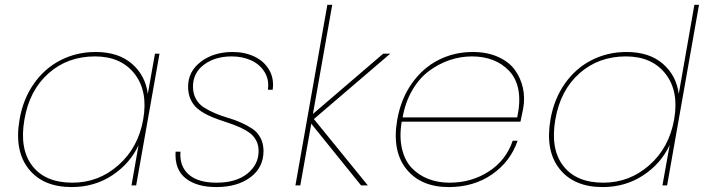

<svg xmlns="http://www.w3.org/2000/svg" viewBox="-20 -760 2887 787"><path d="M60.1 -270Q74.7 -354.5 119.4 -417.7Q164.1 -481 229.5 -513.9Q294.9 -546.9 372.1 -546.9Q464.8 -546.9 520.5 -498.8Q576.2 -450.7 585.9 -375L615.2 -540H633.8L538.1 0H519L547.9 -165Q513.2 -89.8 440.2 -41.5Q367.2 6.8 273.9 6.8Q156.2 6.8 97.2 -67.9Q38.1 -142.6 60.1 -270ZM369.1 -528.8Q257.3 -528.8 179 -459.5Q100.6 -390.1 80.1 -270Q59.1 -149.4 112.3 -80.3Q165.5 -11.2 276.9 -11.2Q383.8 -11.2 465.1 -82.8Q546.4 -154.3 566.9 -270Q587.4 -385.7 531.7 -457.3Q476.1 -528.8 369.1 -528.8Z M1060.1 -141.1Q1060.1 -73.2 1006.3 -33.2Q952.6 6.8 866.7 6.8Q786.1 6.8 740.7 -29.3Q695.3 -65.4 699.7 -138.2H719.7Q715.3 -78.6 753.4 -44.9Q791.5 -11.2 867.7 -11.2Q947.8 -11.2 993.9 -48.3Q1040 -85.4 1040 -141.1Q1040 -165.5 1030 -184.3Q1020 -203.1 1003.4 -215.3Q986.8 -227.5 965.1 -237.3Q943.4 -247.1 919.4 -255.1Q895.5 -263.2 871.6 -271.5Q847.7 -279.8 825.9 -291Q804.2 -302.2 787.6 -316.7Q771 -331.1 761 -353.5Q751 -376 751 -404.8Q751 -467.3 803.5 -507.1Q856 -546.9 933.1 -546.9Q983.4 -546.9 1022.9 -528.1Q1062.5 -509.3 1083.3 -473.6Q1104 -438 1097.7 -392.1H1078.1Q1084 -433.1 1064.5 -464.8Q1044.9 -496.6 1009.3 -512.7Q973.6 -528.8 929.7 -528.8Q861.8 -528.8 816.4 -495.1Q771 -461.4 771 -404.8Q771 -376 783.4 -354Q795.9 -332 816.2 -319.3Q836.4 -306.6 862.5 -295.4Q888.7 -284.2 915.5 -276.6Q942.4 -269 968.5 -257.3Q994.6 -245.6 1014.9 -231.9Q1035.2 -218.3 1047.6 -195.1Q1060.1 -171.9 1060.1 -141.1Z M1190.9 0 1321.8 -740.2H1341.8L1262.7 -293L1550.8 -540H1579.6L1266.6 -272L1487.8 0H1460L1255.9 -252.9L1210.9 0Z M1914.6 -528.8Q1867.2 -528.8 1822.3 -513.4Q1777.3 -498 1737.8 -468.5Q1698.2 -439 1669.7 -389.9Q1641.1 -340.8 1630.4 -278.8H2100.1Q2113.8 -343.8 2105 -391.1Q2096.2 -438.5 2067.4 -469Q2038.6 -499.5 1999.8 -514.2Q1960.9 -528.8 1914.6 -528.8ZM2101.6 -183.1Q2072.3 -97.7 1997.1 -45.4Q1921.9 6.8 1819.3 6.8Q1704.6 6.8 1645.3 -67.6Q1585.9 -142.1 1608.4 -270Q1623.5 -355 1668.5 -418.5Q1713.4 -481.9 1777.8 -514.4Q1842.3 -546.9 1917.5 -546.9Q1977.1 -546.9 2022 -526.6Q2066.9 -506.3 2090.8 -472.9Q2114.7 -439.5 2123.5 -398.9Q2132.3 -358.4 2124.5 -314.9Q2116.7 -274.9 2113.3 -261.2H1626.5Q1616.2 -198.7 1627.9 -149.7Q1639.6 -100.6 1668.2 -71Q1696.8 -41.5 1736.1 -26.4Q1775.4 -11.2 1822.3 -11.2Q1913.1 -11.2 1983.9 -57.4Q2054.7 -103.5 2081.5 -183.1Z M2236.3 -270Q2251 -354.5 2295.7 -417.7Q2340.3 -481 2405.8 -513.9Q2471.2 -546.9 2548.3 -546.9Q2641.1 -546.9 2696.8 -498.8Q2752.4 -450.7 2762.2 -375L2826.2 -740.2H2845.2L2714.4 0H2695.3L2725.1 -166Q2689.9 -89.8 2616.7 -41.5Q2543.5 6.8 2450.2 6.8Q2332.5 6.8 2273.4 -67.9Q2214.4 -142.6 2236.3 -270ZM2545.4 -528.8Q2433.6 -528.8 2355.2 -459.5Q2276.9 -390.1 2256.3 -270Q2235.4 -149.4 2288.6 -80.3Q2341.8 -11.2 2453.1 -11.2Q2560.1 -11.2 2641.4 -82.8Q2722.7 -154.3 2743.2 -270Q2763.7 -385.7 2708 -457.3Q2652.3 -528.8 2545.4 -528.8Z"/></svg>

Font: SVN-Poppins Thin
Style: Italic
Weight: 100
Italic angle: -10°
Designer: Ninad Kale (Devanagari), Jonny Pinhorn (Latin)
Foundry: Indian Type Foundry
Version: Version 3.002 2017